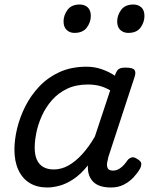

<svg xmlns="http://www.w3.org/2000/svg" viewBox="-20 -815 663 852"><path d="M190 17Q144 17 111.5 -3Q79 -23 61.5 -61Q44 -99 44 -151Q44 -195 56 -245Q68 -295 92.5 -343.5Q117 -392 155 -432Q193 -472 245 -495.5Q297 -519 364 -519Q399 -519 431 -508Q463 -497 490 -479L491 -483Q498 -503 507.5 -509Q517 -515 536 -515Q568 -515 576 -505.5Q584 -496 578 -476L461 -119Q458 -108 455.5 -93.5Q453 -79 458 -68.5Q463 -58 481 -58Q496 -58 508.5 -65.5Q521 -73 530.5 -84Q540 -95 546 -104Q552 -112 563 -116Q574 -120 590 -109Q607 -99 607 -88Q607 -77 601 -66Q591 -48 573 -28.5Q555 -9 530 4Q505 17 473 17Q445 17 425.5 10.5Q406 4 394 -8Q382 -20 376 -36Q370 -52 370 -71Q370 -74 370 -76.5Q370 -79 370 -81Q338 -41 305 -19.5Q272 2 242.5 9.5Q213 17 190 17ZM134 -160Q134 -128 143.5 -106.5Q153 -85 172 -74Q191 -63 219 -63Q252 -63 283.5 -80.5Q315 -98 345 -131Q375 -164 401 -209L469 -414Q443 -429 419.5 -434.5Q396 -440 370 -440Q317 -440 277.5 -421Q238 -402 210.5 -370.5Q183 -339 166 -301.5Q149 -264 141.5 -227Q134 -190 134 -160ZM310 -669Q290 -669 276 -682Q262 -695 262 -720Q262 -747 279.5 -771Q297 -795 334 -795Q355 -795 369 -782.5Q383 -770 383 -744Q383 -717 365.5 -693Q348 -669 310 -669ZM549 -669Q528 -669 514 -682Q500 -695 500 -720Q500 -747 517.5 -771Q535 -795 572 -795Q593 -795 607 -782.5Q621 -770 621 -744Q621 -717 604 -693Q587 -669 549 -669Z"/></svg>

Font: Playwrite IE
Style: Regular
Weight: 400
Designer: Veronika Burian, José Scaglione
Foundry: TypeTogether
Version: Version 1.002